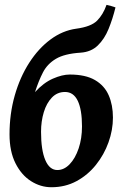

<svg xmlns="http://www.w3.org/2000/svg" viewBox="-20 -766 511 806"><path d="M318.4 -544.9Q250.5 -540.5 214.6 -519Q178.7 -497.6 160.4 -462.2Q142.1 -426.8 127 -379.4Q162.6 -418.5 201.9 -435.8Q241.2 -453.1 272.9 -453.1Q338.9 -453.1 378.7 -429.9Q418.5 -406.7 436.3 -366Q454.1 -325.2 454.1 -272.5Q454.1 -220.2 435.5 -168.5Q417 -116.7 382.8 -74Q348.6 -31.2 301.3 -5.6Q253.9 20 195.8 20Q150.4 20 110.1 -5.6Q69.8 -31.2 44.9 -80.8Q20 -130.4 20 -202.1Q20 -288.6 42 -365.5Q64 -442.4 102.8 -502.7Q141.6 -563 192.1 -600.3Q242.7 -637.7 299.8 -645.5Q362.3 -653.8 387.7 -679.4Q413.1 -705.1 427.2 -745.6Q435.1 -744.1 446.8 -740.7Q458.5 -737.3 464.8 -734.9Q453.1 -687 435.8 -644.5Q418.5 -602.1 390.4 -575Q362.3 -547.9 318.4 -544.9ZM252.9 -379.9Q220.2 -379.9 197.8 -356.4Q175.3 -333 163.8 -294.9Q152.3 -256.8 152.3 -212.9Q152.3 -135.7 170.2 -94Q188 -52.2 220.7 -52.2Q249 -52.2 272.5 -76.7Q295.9 -101.1 310.1 -142.8Q324.2 -184.6 324.2 -235.4Q324.2 -305.7 306.4 -342.8Q288.6 -379.9 252.9 -379.9Z"/></svg>

Font: Gentium Book Plus
Style: Bold Italic
Weight: 700
Italic angle: -8°
Designer: Victor Gaultney, Annie Olsen, Iska Routamaa, Becca Hirsbrunner
Foundry: SIL International
Version: Version 6.101